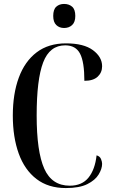

<svg xmlns="http://www.w3.org/2000/svg" viewBox="-20 -944 571 974"><path d="M314 10Q225 10 165 -36Q105 -82 75 -165Q45 -248 45 -358Q45 -468 75.5 -550.5Q106 -633 166 -678.5Q226 -724 315 -724Q405 -724 451.5 -689.5Q498 -655 498 -608Q498 -576 475.5 -555Q453 -534 408 -534Q408 -630 386 -672Q364 -714 311 -714Q232 -714 199 -627.5Q166 -541 166 -358Q166 -175 204.5 -88.5Q243 -2 334 -2Q396 -2 429 -43Q462 -84 470 -156Q487 -151 492.5 -137Q498 -123 498 -113Q498 -88 480.5 -59Q463 -30 423 -10Q383 10 314 10ZM305 -802Q281 -802 265.5 -817Q250 -832 250 -863Q250 -896 265.5 -910Q281 -924 305 -924Q330 -924 346 -910Q362 -896 362 -863Q362 -832 346 -817Q330 -802 305 -802Z"/></svg>

Font: Noto Serif Display ExtraCondensed SemiBold
Style: Regular
Weight: 600
Width: 2
Designer: Monotype Design Team
Foundry: Monotype Imaging Inc.
Version: Version 2.009